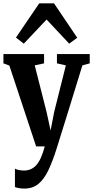

<svg xmlns="http://www.w3.org/2000/svg" viewBox="-22 -877 557 1150"><path d="M123.5 252.5Q107 252.5 91.8 250Q76.5 247.5 67.5 243V133Q74.5 138 90.5 141.2Q106.5 144.5 121 144.5Q143.5 144.5 162 136.5Q180.5 128.5 195.8 111.5Q211 94.5 223.2 67Q235.5 39.5 246 0H194.5L34 -484.5L-1.5 -497.5V-553H242V-497.5L186 -485.5L257 -206L281 -95.5L302.5 -206.5L372.5 -485.5L319 -497.5V-553H515.5V-497.5L471.5 -485.5Q441.5 -388.5 418 -311.8Q394.5 -235 376.5 -177.2Q358.5 -119.5 346 -79.8Q333.5 -40 326.5 -17Q319.5 6 317 13.5Q293 89.5 267.5 143Q242 196.5 208 224.5Q174 252.5 123.5 252.5ZM120.5 -615.5 73.5 -652 213 -857H301.5L440.5 -651L392.5 -615.5L257 -760Z"/></svg>

Font: Merriweather 24pt SemiCondensed
Style: Bold
Weight: 700
Width: 4
Designer: Eben Sorkin
Foundry: Eben Sorkin
Version: Version 2.100